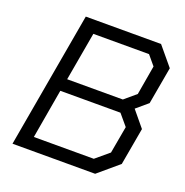

<svg xmlns="http://www.w3.org/2000/svg" viewBox="-126 -815 898 930"><g transform="rotate(20 323.0 -350.0)"><path d="M160 -700H548L628 -604L594 -412L535 -362L602 -281L568 -89L463 0H37ZM466 -384 525 -434 551 -585 510 -634H223L179 -384ZM432 -66 500 -123 525 -263 477 -320H167L123 -66Z"/></g></svg>

Font: Chakra Petch
Style: Italic
Weight: 400
Italic angle: -10°
Designer: Katatrad Aksorn Co.,Ltd.
Foundry: Cadson Demak Co.,Ltd.
Version: Version 1.000; ttfautohint (v1.6)